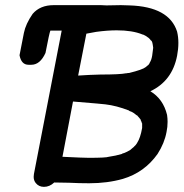

<svg xmlns="http://www.w3.org/2000/svg" viewBox="-20 -711 714 747"><path d="M569 -552Q568 -555 567 -555L568 -552ZM568 -552Q565 -557 561 -561Q559 -562 559 -563Q544 -574 538 -576H537L534 -577Q495 -593 434 -593Q398 -593 354 -587Q336 -584 316 -580L284 -417Q328 -420 371 -421Q447 -421 471 -426Q473 -426 474.5 -426Q476 -426 476 -427H482Q535 -440 547 -450Q548 -451 550 -452.5Q552 -454 554 -456Q556 -458 557 -458Q560 -462 561 -463.5Q562 -465 563 -468Q569 -477 572 -494L576 -525Q573 -551 569 -552V-551ZM325 -97Q393 -97 403 -101Q431 -105 454 -112Q456 -114 459 -114.5Q462 -115 464 -116Q474 -120 486 -127Q490 -131 496 -135.5Q502 -140 502 -141Q509 -147 513 -154L514 -156Q526 -174 533 -213V-231Q532 -231 532 -232Q531 -237 528 -242Q528 -244 527.5 -244.5Q527 -245 527 -246Q521 -254 515 -260V-261L511 -263Q501 -272 490 -277Q488 -277 482 -280L483 -281H482Q433 -300 390 -305Q386 -306 264 -316L223 -101Q305 -97 325 -97ZM394 -690Q420 -691 450 -691L484 -690Q638 -685 669 -588Q674 -567 674 -544Q674 -520 669 -494Q650 -396 565 -356Q615 -326 630 -264Q632 -250 632 -237Q632 -217 628 -198Q620 -154 593 -112Q542 -40 458 -15Q398 2 327 2Q288 2 249 0L191 -1Q173 16 151 16Q131 16 119 1Q111 -9 111 -23Q111 -28 112 -34L220 -592H176Q172 -583 157 -505Q136 -459 102 -459H91Q63 -459 56 -496L73 -583Q80 -618 107 -657Q136 -691 189 -691H373Q385 -691 394 -690Z"/></svg>

Font: Bad Comic
Style: Italic
Weight: 400
Italic angle: -11°
Designer: GGBotNet
Foundry: GGBotNet
Version: 0.95